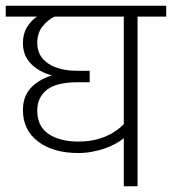

<svg xmlns="http://www.w3.org/2000/svg" viewBox="-30 -650 600 670"><path d="M402 0V-168Q392 -159 375 -149.5Q358 -140 337 -132.5Q316 -125 291.5 -120.5Q267 -116 243 -116Q156 -116 103 -156Q50 -196 50 -266Q50 -312 76 -341.5Q102 -371 151 -387Q106 -399 78 -427.5Q50 -456 50 -500Q50 -532 64.5 -555.5Q79 -579 99 -592H-10V-630H550V-592H450V0ZM160 -592Q137 -581 118.5 -558Q100 -535 100 -500Q100 -454 138 -428.5Q176 -403 240 -403H283V-363H242Q167 -363 133.5 -336.5Q100 -310 100 -264Q100 -209 139.5 -182.5Q179 -156 244 -156Q293 -156 333.5 -172Q374 -188 402 -217V-592Z"/></svg>

Font: Mukta ExtraLight
Style: Regular
Weight: 275
Designer: Girish Dalvi and Yashodeep Gholap
Foundry: Ek Type
Version: Version 2.538;PS 1.002;hotconv 16.6.51;makeotf.lib2.5.65220;